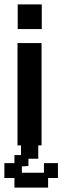

<svg xmlns="http://www.w3.org/2000/svg" viewBox="-20 -653 285 878"><path d="M60 12V-456H170V12ZM61 -520V-633H171V-520ZM46 205V161H0V93H46V56H76V-29H155V73H110V106L80 108V137H181V93H245V161H200V205Z"/></svg>

Font: Pixelify Sans Medium
Style: Regular
Weight: 500
Designer: Stefie Justprince
Foundry: Typecalism Foundryline
Version: Version 1.000;February 13, 2025;FontCreator 15.0.0.3015 64-b